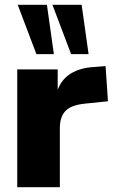

<svg xmlns="http://www.w3.org/2000/svg" viewBox="-20 -782 471 802"><path d="M431 -359 334 -349Q276 -343 253 -318Q230 -293 230 -247V0H52V-492H221V-407Q238 -452 277 -475.5Q316 -499 372 -502L421 -506ZM132 -556 54 -762H176L205 -556ZM277 -556 199 -762H321L350 -556Z"/></svg>

Font: wassup Sans
Style: Black
Weight: 900
Version: Version 2.001